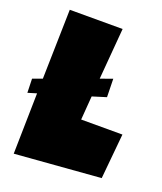

<svg xmlns="http://www.w3.org/2000/svg" viewBox="-145 -792 731 867"><g transform="rotate(20 221.0 -358.5)"><path d="M456.1 -258.8 435.5 -42 24.4 -9.8 30.3 -301.8 -11.7 -289.1 -13.7 -356.4 32.2 -373 40 -707H293.9L273.4 -460.9L331.1 -481.4L333 -393.6L266.6 -373L257.8 -258.8Z"/></g></svg>

Font: Luckiest Guy RUS-BEL-UKR
Style: Regular
Weight: 400
Designer: Astigmatic (AOETI)
Foundry: Astigmatic (AOETI)
Version: Version 1.00 March 11, 2019, initial release